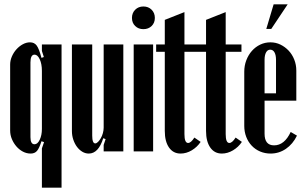

<svg xmlns="http://www.w3.org/2000/svg" viewBox="-20 -701 1411 889"><path d="M174 -495H265V168H174V-14L184 -43L172 -47Q162 -15 151.5 -2.5Q141 10 122 10Q103 10 86 1Q69 -8 56 -23Q43 -38 35 -57Q27 -76 27 -97V-402Q27 -421 35 -439.5Q43 -458 56 -472.5Q69 -487 85.5 -496Q102 -505 119 -505Q139 -505 150 -490Q161 -475 172 -433L183 -437L174 -465ZM174 -373Q174 -405 164 -426.5Q154 -448 140 -448Q121 -448 121 -412V-66Q121 -33 140 -33Q154 -33 164 -54Q174 -75 174 -104Z M458 -61Q436 10 391 10Q375 10 361 1.5Q347 -7 336.5 -21Q326 -35 319.5 -54Q313 -73 313 -94V-495H407V-73Q407 -37 421 -37Q427 -37 434 -44Q441 -51 447 -61.5Q453 -72 456.5 -85Q460 -98 460 -110V-495H551V0H460V-30L469 -57Z M591 -618Q591 -641 606 -656Q621 -671 644 -671Q667 -671 682 -656Q697 -641 697 -618Q697 -595 682 -580.5Q667 -566 644 -566Q621 -566 606 -580.5Q591 -595 591 -618ZM689 -495V0H599V-495Z M816 10Q782 10 762.5 -18Q743 -46 743 -95V-461H703V-495H743V-609L834 -645V-495H907V-461H834V-80Q834 -39 851 -39Q864 -39 880 -64L909 -44Q893 -20 868 -5Q843 10 816 10Z M1007 10Q973 10 953.5 -18Q934 -46 934 -95V-461H894V-495H934V-609L1025 -645V-495H1098V-461H1025V-80Q1025 -39 1042 -39Q1055 -39 1071 -64L1100 -44Q1084 -20 1059 -5Q1034 10 1007 10Z M1111 -369Q1111 -397 1120.5 -422Q1130 -447 1146.5 -465.5Q1163 -484 1185 -494.5Q1207 -505 1232 -505Q1257 -505 1278.5 -494.5Q1300 -484 1316.5 -466.5Q1333 -449 1342.5 -425Q1352 -401 1352 -374V-235H1205V-82Q1205 -28 1249 -28Q1297 -28 1326 -90L1355 -73Q1336 -34 1304 -12Q1272 10 1233 10Q1207 10 1184.5 0.5Q1162 -9 1145.5 -26.5Q1129 -44 1120 -67.5Q1111 -91 1111 -118ZM1258 -269V-424Q1258 -446 1251 -458.5Q1244 -471 1231 -471Q1219 -471 1212 -458.5Q1205 -446 1205 -424V-269ZM1213 -567 1247 -681H1312L1236 -567Z"/></svg>

Font: Moniqa ExtBd Cond Paragraph
Style: Regular
Weight: 800
Width: 3
Designer: Rajesh Rajput
Foundry: Rajesh Rajput
Version: Version 1.000